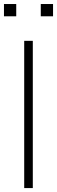

<svg xmlns="http://www.w3.org/2000/svg" viewBox="-40 -958 290 978"><path d="M-19.8 -937.5V-875H42.7V-937.5ZM167.7 -937.5V-875H230.2V-937.5ZM83.3 -750V0H127.1V-750Z"/></svg>

Font: Manrope Thin
Style: Regular
Weight: 100
Width: 4
Designer: Michael Sharanda
Foundry: Michael Sharanda
Version: Version 2.000;PS 002.000;hotconv 1.0.88;makeotf.lib2.5.64775